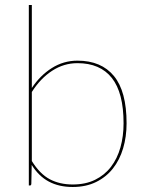

<svg xmlns="http://www.w3.org/2000/svg" viewBox="-20 -740 575 766"><path d="M95 0V-720H107V-389Q140 -439 186.8 -468.5Q233.5 -498 289 -498Q384 -498 434.5 -436.8Q485 -375.5 485 -248Q485 -194.5 471.2 -148.2Q457.5 -102 430.5 -67.8Q403.5 -33.5 363.2 -13.8Q323 6 270 6Q215.5 6 175 -15.5Q134.5 -37 106.5 -82L105 -7Q105 -4.5 104 -2.2Q103 0 99 0ZM289 -488Q234.5 -488 187.8 -457.5Q141 -427 107 -373V-97.5Q139 -46 178.5 -25Q218 -4 270 -4Q321.5 -4 359.5 -22.8Q397.5 -41.5 422.8 -74.5Q448 -107.5 460.5 -152Q473 -196.5 473 -248Q473 -370 426.2 -429Q379.5 -488 289 -488Z"/></svg>

Font: Lato TR Hairline
Style: Regular
Weight: 250
Designer: Lukasz Dziedzic
Foundry: Lukasz Dziedzic
Version: Version 1.104 2013